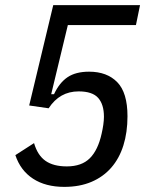

<svg xmlns="http://www.w3.org/2000/svg" viewBox="-20 -718 580 750"><path d="M511 -620H245L180 -350H191Q212 -395 244 -416.5Q276 -438 328 -438Q398 -438 438 -397Q478 -356 478 -264Q478 -201 462 -150Q446 -99 414.5 -63Q383 -27 337 -7.5Q291 12 231 12Q158 12 109 -20Q60 -52 40 -112L113 -159Q127 -111 158 -89.5Q189 -68 241 -68Q299 -68 331 -100Q363 -132 377 -196Q381 -213 383.5 -230.5Q386 -248 386 -262Q386 -310 363.5 -335.5Q341 -361 287 -361Q213 -361 170 -295L94 -306L188 -698H527Z"/></svg>

Font: IBM Plex Sans Cond Text
Style: Italic
Weight: 450
Width: 3
Italic angle: -11°
Designer: Mike Abbink, Paul van der Laan, Pieter van Rosmalen
Foundry: Bold Monday
Version: Version 1.3